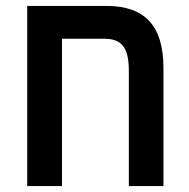

<svg xmlns="http://www.w3.org/2000/svg" viewBox="-20 -629 640 649"><path d="M532.5 -399.5V0H415.5V-390Q415.5 -448.5 396.2 -473.2Q377 -498 334.5 -498H189.5V0H72V-609H340Q437.5 -609 485 -557.5Q532.5 -506 532.5 -399.5Z"/></svg>

Font: JuliaMono SemiBold
Style: Regular
Weight: 600
Monospace: yes
Designer: cormullion
Foundry: corm
Version: Version 0.055; ttfautohint (v1.8.4)